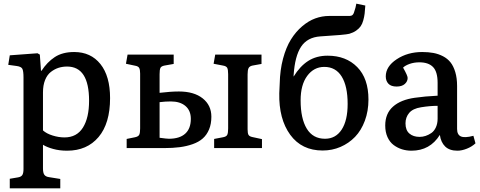

<svg xmlns="http://www.w3.org/2000/svg" viewBox="-20 -806 2613 1045"><path d="M33.2 219.2V167L79.1 159.2Q95.7 156.2 101.8 146Q107.9 135.7 107.9 113.8V-383.8Q107.9 -418.9 101.8 -431.2Q95.7 -443.4 70.8 -446.8L24.9 -453.1L33.2 -504.9L184.1 -516.1L196.8 -508.8L203.1 -420.9H206.1Q236.3 -467.8 278.3 -495.4Q320.3 -522.9 383.8 -522.9Q474.1 -522.9 526.6 -457.3Q579.1 -391.6 579.1 -272Q579.1 -134.3 516.4 -60.1Q453.6 14.2 345.2 14.2Q303.7 14.2 269.3 4.6Q234.9 -4.9 213.9 -18.1V110.8Q213.9 134.8 221.4 145.3Q229 155.8 247.1 158.2L308.1 168V219.2ZM331.1 -58.1Q397.9 -58.1 431.4 -111.6Q464.8 -165 464.8 -257.8Q464.8 -443.8 345.2 -443.8Q320.3 -443.8 298.3 -436.8Q276.4 -429.7 256.6 -414.3Q236.8 -398.9 225.3 -370.4Q213.9 -341.8 213.9 -303.2V-96.2Q233.4 -78.6 266.4 -68.4Q299.3 -58.1 331.1 -58.1Z M669.4 0V-49.8L715.3 -59.1Q733.4 -63 738 -73Q742.7 -83 742.7 -106.9V-405.8Q742.7 -427.2 737.5 -436.3Q732.4 -445.3 716.3 -448.2L665.5 -459L674.3 -508.8H925.3V-458L875.5 -449.2Q857.4 -445.8 853 -436Q848.6 -426.3 848.6 -401.9V-300.8Q910.2 -308.1 953.6 -308.1Q1036.1 -308.1 1083.3 -270.5Q1130.4 -232.9 1130.4 -170.9Q1130.4 -131.3 1117.9 -101.6Q1105.5 -71.8 1083.7 -52.5Q1062 -33.2 1028.8 -21.5Q995.6 -9.8 958 -4.9Q920.4 0 872.6 0ZM1145.5 0V-49.8L1194.3 -59.1Q1212.4 -62.5 1217 -72.5Q1221.7 -82.5 1221.7 -106.9V-401.9Q1221.7 -427.2 1216.6 -436.8Q1211.4 -446.3 1193.4 -449.2L1142.6 -459L1151.4 -508.8H1403.3V-458L1354.5 -449.2Q1337.9 -445.8 1332.8 -435.1Q1327.6 -424.3 1327.6 -400.9V-102.1Q1327.6 -80.6 1332.5 -72Q1337.4 -63.5 1353.5 -60.1L1405.8 -48.8V0ZM899.4 -50.8Q957.5 -50.8 988 -78.4Q1018.6 -106 1018.6 -159.2Q1018.6 -204.1 989.5 -229Q960.4 -253.9 909.7 -253.9Q879.4 -253.9 848.6 -250V-56.2Q887.2 -50.8 899.4 -50.8Z M1736.3 13.2Q1622.1 13.2 1559.6 -72.5Q1497.1 -158.2 1500 -298.8L1502.4 -351.1Q1503.9 -424.8 1520.5 -486.8Q1537.1 -548.8 1563.5 -591.1Q1589.8 -633.3 1624.5 -662.8Q1659.2 -692.4 1696 -705.8Q1732.9 -719.2 1771.5 -719.2H1869.1Q1887.2 -718.3 1894.5 -721.7Q1901.9 -725.1 1906.2 -736.8Q1917 -767.6 1919.4 -786.1L1968.3 -775.9Q1966.8 -749.5 1964.6 -731.7Q1962.4 -713.9 1957 -694.6Q1951.7 -675.3 1942.6 -662.6Q1933.6 -649.9 1918.2 -639.2Q1902.8 -628.4 1881.3 -622.1Q1859.4 -616.2 1723.1 -607.9Q1652.8 -603 1618.9 -552Q1585 -501 1578.1 -397V-389.2Q1612.8 -445.8 1657.5 -474.4Q1702.1 -502.9 1763.2 -502.9Q1863.3 -502.9 1924.3 -440.9Q1985.4 -378.9 1985.4 -264.2Q1985.4 -201.7 1965.8 -148.9Q1946.3 -96.2 1912.4 -61Q1878.4 -25.9 1833 -6.3Q1787.6 13.2 1736.3 13.2ZM1749 -50.8Q1807.1 -50.8 1839.6 -100.6Q1872.1 -150.4 1872.1 -240.2Q1872.1 -337.4 1839.6 -389.6Q1807.1 -441.9 1745.1 -441.9Q1688.5 -441.9 1652.3 -393.3Q1616.2 -344.7 1616.2 -259.8Q1616.2 -160.6 1649.7 -105.7Q1683.1 -50.8 1749 -50.8Z M2219.7 14.2Q2192.4 14.2 2168 6.6Q2143.6 -1 2122.6 -16.6Q2101.6 -32.2 2089.1 -59.6Q2076.7 -86.9 2076.7 -123Q2076.7 -188 2118.9 -225.6Q2161.1 -263.2 2237.8 -273.9Q2291 -281.7 2361.8 -285.2V-355Q2361.8 -415.5 2336.9 -441.2Q2312 -466.8 2262.7 -466.8Q2233.9 -466.8 2209.7 -458.3Q2185.5 -449.7 2173.8 -438Q2198.7 -394.5 2198.7 -381.8Q2198.7 -362.8 2183.1 -348.9Q2167.5 -335 2138.7 -335Q2108.4 -335 2094 -350.3Q2079.6 -365.7 2079.6 -390.1Q2079.6 -444.3 2139.2 -483.6Q2198.7 -522.9 2277.8 -522.9Q2311.5 -522.9 2338.9 -517.8Q2366.2 -512.7 2390.9 -500Q2415.5 -487.3 2431.9 -466.8Q2448.2 -446.3 2458 -413.6Q2467.8 -380.9 2467.8 -337.9V-104Q2467.8 -72.8 2488.5 -63.5Q2509.3 -54.2 2556.6 -66.9L2567.9 -25.9Q2547.9 -7.3 2520.5 3.4Q2493.2 14.2 2469.7 14.2Q2426.3 14.2 2402.8 -8.8Q2379.4 -31.7 2374 -71.8Q2320.3 14.2 2219.7 14.2ZM2263.7 -61Q2280.3 -61 2296.1 -66.2Q2312 -71.3 2327.4 -81.8Q2342.8 -92.3 2352.3 -112.8Q2361.8 -133.3 2361.8 -160.2V-230Q2319.8 -230 2272 -222.2Q2227.1 -215.3 2207 -191.4Q2187 -167.5 2187 -134.8Q2187 -97.2 2208.3 -79.1Q2229.5 -61 2263.7 -61Z"/></svg>

Font: Literata Book Medium
Style: Regular
Weight: 500
Designer: Latin by Veronika Burian and Jose Scaglione. Greek by Irene Vlachou. Cyrillic by Vera Evstafieva
Foundry: TypeTogether
Version: Version 2.003;PS 002.003;hotconv 1.0.88;makeotf.lib2.5.64775